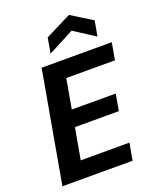

<svg xmlns="http://www.w3.org/2000/svg" viewBox="-168 -1036 926 1134"><g transform="rotate(-20 294.5 -469.0)"><path d="M24 0 148 -700H589L570 -593H264L231 -407H507L489 -303H213L178 -107H484L465 0ZM226 -760 243 -856 406 -938 538 -856 521 -760 389 -845Z"/></g></svg>

Font: DM Sans 17pt
Style: Bold Italic
Weight: 700
Italic angle: -10°
Version: Version 4.004;gftools[0.9.30]